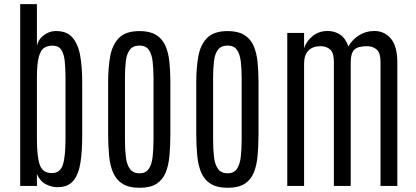

<svg xmlns="http://www.w3.org/2000/svg" viewBox="-20 -890 1993 919"><path d="M255.4 5.9Q226.6 5.9 199.5 -8.1Q172.4 -22 156.7 -57.1V0H76.7V-870.1H156.7V-670.9Q163.1 -701.7 189.2 -721.2Q215.3 -740.7 243.2 -741.2Q298.3 -743.2 326.4 -710.7Q354.5 -678.2 364 -622.6Q373.5 -566.9 373.5 -498V-235.8Q373.5 -167 365.2 -112.3Q356.9 -57.6 331.8 -25.9Q306.6 5.9 255.4 5.9ZM228.5 -61.5Q267.6 -62 280.5 -100.3Q293.5 -138.7 293.5 -227.1V-519Q293.5 -565.4 289.6 -599.6Q285.6 -633.8 272.7 -652.6Q259.8 -671.4 231.4 -671.4Q208.5 -671.4 191.9 -661.4Q175.3 -651.4 166 -618.7Q156.7 -585.9 156.7 -518.1V-224.1Q156.7 -140.6 170.4 -101.1Q184.1 -61.5 228.5 -61.5Z M647.9 8.8Q597.2 8.8 566.9 -10Q536.6 -28.8 521.7 -63Q506.8 -97.2 502.2 -144.5Q497.6 -191.9 497.6 -249V-498Q497.6 -566.9 507.8 -622.1Q518.1 -677.2 550.3 -709.2Q582.5 -741.2 647.9 -741.2Q697.3 -741.2 727.1 -722.9Q756.8 -704.6 771.5 -671.6Q786.1 -638.7 790.8 -594.2Q795.4 -549.8 795.4 -498V-249Q795.4 -192.9 791.3 -145.8Q787.1 -98.6 772.9 -64Q758.8 -29.3 729.2 -10.3Q699.7 8.8 647.9 8.8ZM647.9 -60.5Q677.2 -60.5 691.7 -81.1Q706.1 -101.6 710.4 -137.9Q714.8 -174.3 714.8 -222.7V-516.1Q714.8 -562.5 710.4 -597.4Q706.1 -632.3 691.7 -652.1Q677.2 -671.9 647.9 -671.9Q616.7 -671.9 601.6 -652.1Q586.4 -632.3 582.3 -597.4Q578.1 -562.5 578.1 -516.1V-222.7Q578.1 -174.3 582.5 -137.9Q586.9 -101.6 602.1 -81.1Q617.2 -60.5 647.9 -60.5Z M1069.8 8.8Q1019 8.8 988.8 -10Q958.5 -28.8 943.6 -63Q928.7 -97.2 924.1 -144.5Q919.4 -191.9 919.4 -249V-498Q919.4 -566.9 929.7 -622.1Q939.9 -677.2 972.2 -709.2Q1004.4 -741.2 1069.8 -741.2Q1119.1 -741.2 1148.9 -722.9Q1178.7 -704.6 1193.4 -671.6Q1208 -638.7 1212.6 -594.2Q1217.3 -549.8 1217.3 -498V-249Q1217.3 -192.9 1213.1 -145.8Q1209 -98.6 1194.8 -64Q1180.7 -29.3 1151.1 -10.3Q1121.6 8.8 1069.8 8.8ZM1069.8 -60.5Q1099.1 -60.5 1113.5 -81.1Q1127.9 -101.6 1132.3 -137.9Q1136.7 -174.3 1136.7 -222.7V-516.1Q1136.7 -562.5 1132.3 -597.4Q1127.9 -632.3 1113.5 -652.1Q1099.1 -671.9 1069.8 -671.9Q1038.6 -671.9 1023.4 -652.1Q1008.3 -632.3 1004.2 -597.4Q1000 -562.5 1000 -516.1V-222.7Q1000 -174.3 1004.4 -137.9Q1008.8 -101.6 1023.9 -81.1Q1039.1 -60.5 1069.8 -60.5Z M1355 0V-732.4H1435.5V-658.7Q1444.8 -690.9 1475.1 -716.3Q1505.4 -741.7 1547.9 -741.7Q1583 -741.7 1608.9 -723.6Q1634.8 -705.6 1647.5 -667.5Q1665.5 -700.2 1698.2 -720.9Q1731 -741.7 1771.5 -741.7Q1820.3 -741.7 1851.1 -705.1Q1881.8 -668.5 1881.8 -589.8V0H1801.3V-593.8Q1801.3 -636.7 1783.2 -652.8Q1765.1 -668.9 1736.3 -668.9Q1693.8 -668.9 1676.3 -652.6Q1658.7 -636.2 1658.7 -589.8V0H1578.1V-593.8Q1578.1 -637.2 1560.3 -653.1Q1542.5 -668.9 1514.2 -668.9Q1476.1 -668.9 1455.8 -647.5Q1435.5 -626 1435.5 -585V0Z"/></svg>

Font: Antonio ExtraLight
Style: Regular
Weight: 250
Designer: Vernon Adams
Foundry: Vernon Adams
Version: Version 1.002